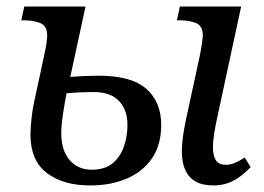

<svg xmlns="http://www.w3.org/2000/svg" viewBox="-20 -556 805 586"><path d="M631 10Q598 10 577 -2Q556 -14 545.5 -37Q535 -60 535 -93Q535 -115 538.5 -140Q542 -165 548 -193L590 -387Q593 -401 596 -422Q599 -443 599 -447Q599 -477 578.5 -485.5Q558 -494 529 -494H520L529 -536H716L644 -202Q638 -175 634 -150.5Q630 -126 630 -106Q630 -82 638.5 -67.5Q647 -53 669 -53Q683 -53 696 -58.5Q709 -64 727 -75L745 -46Q720 -19 692.5 -4.5Q665 10 631 10ZM255 10Q173 10 123 -28Q73 -66 73 -145Q73 -168 76.5 -197.5Q80 -227 84 -244L118 -402Q121 -416 122.5 -429.5Q124 -443 124 -447Q124 -477 103 -485.5Q82 -494 53 -494H45L54 -536H241L188 -291L162 -318Q210 -323 239 -324Q268 -325 281 -325Q381 -325 426.5 -285Q472 -245 472 -175Q472 -114 444 -73Q416 -32 367 -11Q318 10 255 10ZM260 -38Q300 -38 323.5 -57.5Q347 -77 358 -108.5Q369 -140 369 -175Q369 -221 343 -248Q317 -275 267 -275Q237 -275 212 -273.5Q187 -272 152 -268L188 -296Q179 -253 173 -213Q167 -173 167 -150Q167 -97 192.5 -67.5Q218 -38 260 -38Z"/></svg>

Font: Noto Serif
Style: Italic
Weight: 400
Italic angle: -12°
Designer: Monotype Design Team
Foundry: Monotype Imaging Inc.
Version: Version 2.013